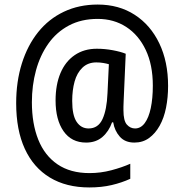

<svg xmlns="http://www.w3.org/2000/svg" viewBox="-20 -736 808 843"><path d="M718 -359Q718 -308 709 -263Q700 -218 681 -184Q662 -150 634.5 -130Q607 -110 570 -110Q529 -110 506 -136Q483 -162 477 -199H472Q458 -159 429.5 -134.5Q401 -110 358 -110Q294 -110 259 -160Q224 -210 224 -295Q224 -364 245.5 -415Q267 -466 308 -494Q349 -522 405 -522Q440 -522 475 -515.5Q510 -509 532 -500L523 -295Q522 -278 522 -267.5Q522 -257 522 -252Q522 -206 537 -189Q552 -172 573 -172Q598 -172 615.5 -195.5Q633 -219 642 -261.5Q651 -304 651 -360Q651 -451 620 -516.5Q589 -582 534.5 -617.5Q480 -653 409 -653Q337 -653 282.5 -624Q228 -595 192 -544Q156 -493 138 -427Q120 -361 120 -287Q120 -193 148 -123Q176 -53 232.5 -14.5Q289 24 373 24Q422 24 469 11.5Q516 -1 552 -17V49Q515 66 470.5 76.5Q426 87 372 87Q271 87 199 43.5Q127 0 89 -82.5Q51 -165 51 -283Q51 -378 76 -457.5Q101 -537 147.5 -595Q194 -653 260.5 -684.5Q327 -716 409 -716Q502 -716 571.5 -671Q641 -626 679.5 -545.5Q718 -465 718 -359ZM297 -293Q297 -230 316.5 -201Q336 -172 369 -172Q411 -172 430 -213Q449 -254 452 -327L458 -454Q448 -457 433.5 -459.5Q419 -462 403 -462Q366 -462 342 -439Q318 -416 307.5 -378Q297 -340 297 -293Z"/></svg>

Font: Noto Sans Display SemiCondensed
Style: Regular
Weight: 400
Width: 4
Version: Version 2.003